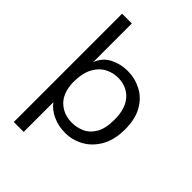

<svg xmlns="http://www.w3.org/2000/svg" viewBox="-240 -770 1043 1043"><g transform="rotate(45 281.5 -249.0)"><path d="M66 167V-665H141V-368Q160 -419 206 -443Q252 -467 308 -467Q364 -467 413 -441.5Q462 -416 492 -364Q522 -312 522 -232Q522 -151 490.5 -96.5Q459 -42 409.5 -15Q360 12 305 12Q254 12 210.5 -7.5Q167 -27 142 -61V167ZM292 -53Q328 -53 363 -68Q398 -83 421 -121.5Q444 -160 444 -229Q444 -312 406 -356.5Q368 -401 304 -404Q263 -406 225.5 -387.5Q188 -369 164.5 -326.5Q141 -284 141 -213Q144 -132 186.5 -92.5Q229 -53 292 -53Z"/></g></svg>

Font: Inconsolata SemiExpanded
Style: Regular
Weight: 400
Width: 6
Monospace: yes
Designer: Raph Levien, Cyreal, Brenton Simpson
Foundry: Raph Levien, Cyreal, Google
Version: Version 3.100; ttfautohint (v1.8.4.7-5d5b)